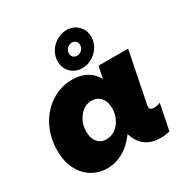

<svg xmlns="http://www.w3.org/2000/svg" viewBox="-187 -973 1093 1133"><g transform="rotate(-30 360.0 -406.0)"><path d="M528 -714Q528 -678 509 -647Q490 -616 458.5 -597.5Q427 -579 391 -579Q344 -579 313.5 -609.5Q283 -640 283 -685Q283 -721 302 -752.5Q321 -784 353 -802.5Q385 -821 420 -821Q467 -821 497.5 -790Q528 -759 528 -714ZM364 -693Q364 -678 374 -668Q384 -658 400 -658Q419 -658 433 -672Q447 -686 447 -705Q447 -720 437 -730.5Q427 -741 411 -741Q392 -741 378 -727Q364 -713 364 -693ZM18 -230Q18 -319 55.5 -392.5Q93 -466 158.5 -508.5Q224 -551 302 -551Q358 -551 399 -528.5Q440 -506 463 -463L479 -544H681L614 -209Q611 -197 611 -189Q611 -176 618 -170.5Q625 -165 640 -165Q662 -165 683 -174L648 1Q613 9 588 9Q528 9 489 -17Q450 -43 430 -97L426 -109Q386 -53 333.5 -23Q281 7 224 7Q164 7 117 -23Q70 -53 44 -106.5Q18 -160 18 -230ZM424 -288Q424 -332 401 -359Q378 -386 339 -386Q307 -386 280.5 -366.5Q254 -347 238 -314.5Q222 -282 222 -243Q222 -197 244.5 -170.5Q267 -144 305 -144Q337 -144 364.5 -163.5Q392 -183 408 -216Q424 -249 424 -288Z"/></g></svg>

Font: TypoPRO Montserrat Alternates
Style: Italic
Weight: 800
Italic angle: -11.3°
Designer: Julieta Ulanovsky
Foundry: Julieta Ulanovsky
Version: Version 6.001